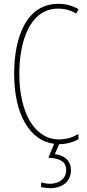

<svg xmlns="http://www.w3.org/2000/svg" viewBox="-20 -744 455 1004"><path d="M351 145C351 100 322 69 267 62L289 10C327 10 365 -1 390 -16V-43C370 -31 334 -15 289 -15C161 -15 81 -154 81 -357C81 -529 136 -699 285 -699C312 -699 346 -693 378 -673L391 -696C357 -715 323 -724 285 -724C117 -724 54 -548 54 -358C54 -145 136 -8 263 8L233 81C287 83 326 98 326 145C326 192 288 217 241 217C228 217 209 214 195 210V234C210 238 229 240 241 240C309 240 351 203 351 145Z"/></svg>

Font: Noto Sans Myanmar UI ExtraCondensed Thin
Style: Regular
Weight: 100
Width: 2
Designer: Monotype Design Team
Foundry: Monotype Imaging Inc.
Version: Version 2.103